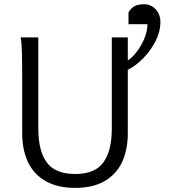

<svg xmlns="http://www.w3.org/2000/svg" viewBox="-20 -893 837 925"><path d="M342.8 12.2Q257.3 12.2 200.2 -20.3Q143.1 -52.7 115 -111.8Q86.9 -170.9 86.9 -251.5V-500.5Q86.9 -587.4 85.7 -637Q84.5 -686.5 79.6 -712.9H164.6V-273.4Q164.6 -166 205.3 -110.4Q246.1 -54.7 342.8 -54.7Q437.5 -54.7 478 -110.6Q518.6 -166.5 518.6 -273.4V-712.9H595.7V-601.6Q617.7 -615.7 639.9 -645Q662.1 -674.3 676.3 -709.5Q690.4 -744.6 690.4 -776.4H599.1V-833.5Q612.3 -855.5 629.4 -864Q646.5 -872.6 675.8 -872.6Q695.8 -872.6 713.6 -861.8Q731.4 -851.1 742.2 -831.3Q752.9 -811.5 752.9 -786.1Q752.9 -741.7 730 -696Q707 -650.4 670.9 -613.3Q634.8 -576.2 595.7 -556.6V-251.5Q595.7 -170.9 567.9 -111.8Q540 -52.7 483.6 -20.3Q427.2 12.2 342.8 12.2Z"/></svg>

Font: Lesson One Light
Style: Regular
Weight: 300
Designer: But Ko, Victor Gaultney, Annie Olsen, Julie Remington, Don Collingsworth, Eric Hays, Becca Hirsbrunner
Version: Version 1.100